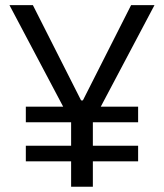

<svg xmlns="http://www.w3.org/2000/svg" viewBox="-20 -713 626 733"><path d="M78.6 -246.1V-305.7H221.2L16.1 -693.4H105.5L289.6 -329.6H296.4L480.5 -693.4H569.8L364.7 -305.7H507.3V-246.1H334.5V-156.7H507.3V-97.2H334.5V0H251.5V-97.2H78.6V-156.7H251.5V-246.1Z"/></svg>

Font: Cascadia Mono NF SemiLight
Style: Regular
Weight: 350
Monospace: yes
Designer: Aaron Bell
Foundry: Saja Typeworks
Version: Version 2404.023; ttfautohint (v1.8.4)